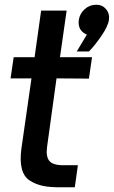

<svg xmlns="http://www.w3.org/2000/svg" viewBox="-20 -795 484 816"><path d="M349.1 -647.9Q309.1 -665 314.9 -710Q318.8 -736.8 339.8 -755.9Q360.8 -774.9 389.2 -774.9Q415 -774.9 430.9 -755.9Q446.8 -736.8 442.9 -710Q439 -683.1 410.4 -641.6Q381.8 -600.1 357.9 -576.2H306.2ZM233.9 1Q190.9 1 161.9 -5.1Q132.8 -11.2 107.4 -27.1Q82 -43 73 -76.9Q64 -110.8 70.8 -162.1L113.8 -461.9H24.9L38.1 -551.8H127L154.8 -750H263.2L234.9 -551.8H371.1L357.9 -460.9L220.2 -461.9L180.2 -171.9Q174.3 -130.9 189.2 -111.8Q204.1 -92.8 248 -92.8H311L297.9 1Z"/></svg>

Font: Oakes Grotesk
Style: Medium Italic
Weight: 500
Designer: Samuel Oakes
Foundry: Samuel Oakes
Version: Version 1.0 | wf-rip DC20170320